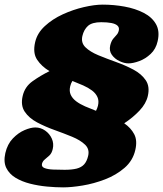

<svg xmlns="http://www.w3.org/2000/svg" viewBox="-71 -790 706 830"><path d="M442.5 -658Q440 -646.5 432.8 -639Q425.5 -631.5 417.8 -621.8Q410 -612 405.5 -594Q400 -570.5 412.5 -553Q425 -535.5 445.5 -525.8Q466 -516 484.5 -516Q504 -516 530.8 -525.8Q557.5 -535.5 580.2 -556.8Q603 -578 610.5 -612Q620.5 -655.5 603.2 -685.8Q586 -716 550 -734.5Q514 -753 467.5 -761.5Q421 -770 373 -770Q337.5 -770 291.2 -759.2Q245 -748.5 200.2 -728Q155.5 -707.5 122.8 -677.2Q90 -647 81 -608Q70 -561 89.5 -531.8Q109 -502.5 143 -482.5Q104.5 -463.5 70.2 -439.2Q36 -415 27 -375Q17.5 -334.5 36 -307Q54.5 -279.5 89.2 -261Q124 -242.5 164.5 -228Q205 -213.5 240.8 -198.8Q276.5 -184 296.8 -164.5Q317 -145 310 -116Q304.5 -92.5 292.8 -79.5Q281 -66.5 260.5 -61.2Q240 -56 208.5 -56Q182.5 -56 159 -57Q135.5 -58 121.5 -63.5Q107.5 -69 110.5 -82Q113.5 -93.5 123 -101Q132.5 -108.5 142.8 -118.2Q153 -128 157 -146Q162.5 -169.5 153 -190.8Q143.5 -212 124.2 -225.5Q105 -239 81.5 -239Q62 -239 35 -227.5Q8 -216 -15.5 -191.5Q-39 -167 -48 -128Q-56.5 -90 -43.8 -64Q-31 -38 -3.8 -21.5Q23.5 -5 59 4Q94.5 13 132 16.5Q169.5 20 202 20Q237.5 20 286 12Q334.5 4 382.8 -14.5Q431 -33 467.2 -64.2Q503.5 -95.5 514 -142Q523.5 -183 509 -210.2Q494.5 -237.5 466 -257Q504 -282 532.2 -312Q560.5 -342 568 -375Q577.5 -416 559 -443.2Q540.5 -470.5 505.8 -489Q471 -507.5 430.5 -522Q390 -536.5 354.2 -551.2Q318.5 -566 298.5 -585.5Q278.5 -605 285 -634Q291.5 -662 309.2 -678Q327 -694 366.5 -694Q392.5 -694 410.5 -690.5Q428.5 -687 437 -679Q445.5 -671 442.5 -658ZM242 -440Q266.5 -430.5 288.5 -420.8Q310.5 -411 326.8 -398.8Q343 -386.5 350.2 -370.5Q357.5 -354.5 352.5 -333Q351 -327.5 349 -322Q347 -316.5 344 -311Q319 -320.5 296.8 -330.2Q274.5 -340 258.2 -352.2Q242 -364.5 234.8 -380.2Q227.5 -396 232.5 -417Q234 -423 236.2 -428.8Q238.5 -434.5 242 -440Z"/></svg>

Font: Besley Black
Style: Italic
Weight: 900
Italic angle: -13°
Designer: Owen Earl
Foundry: indestructible type*
Version: Version 2.001